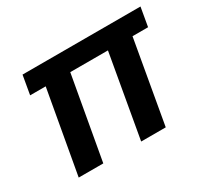

<svg xmlns="http://www.w3.org/2000/svg" viewBox="-107 -654 870 812"><g transform="rotate(-30 327.5 -248.0)"><path d="M67 0 139 -404H63L79 -496H655L639 -404H563L492 0H372L443 -404H259L187 0Z"/></g></svg>

Font: DM Sans 24pt SemiBold
Style: Italic
Weight: 600
Italic angle: -10°
Designer: Colophon Foundry, Jonny Pinhorn
Foundry: Colophon Foundry
Version: Version 4.004;gftools[0.9.30]